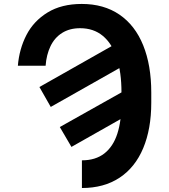

<svg xmlns="http://www.w3.org/2000/svg" viewBox="-20 -737 848 964"><path d="M390.6 -717.2Q501.2 -717.2 579.8 -663.6Q658.3 -609.9 698.9 -509.6Q739.5 -409.3 739.5 -272.5V-221.6Q739.5 -89.9 699.1 6.7Q658.7 103.3 580.4 155.2Q502 207 391.3 207V68Q459.6 68 503.9 33.5Q548.2 -1.1 569 -65.4Q589.9 -129.6 589.9 -221.6V-273.4Q589.9 -374.5 566.1 -446.7Q542.4 -518.8 496 -557.1Q449.7 -595.4 382.1 -595.4Q329.6 -595.4 291.9 -571.7Q254.1 -548 233.6 -505.1Q213 -462.2 209 -406.8H69.7Q76.6 -491.1 112.8 -561.3Q149 -631.5 219 -674.4Q288.9 -717.2 390.6 -717.2ZM553.3 -512.6 611.7 -413.3 234.8 -200.1 177.9 -300.1ZM657.2 -310.9 713.4 -211.5 338.7 0.6 280.3 -99.2Z"/></svg>

Font: Pretendard JP Variable
Style: Regular
Weight: 400
Designer: Base glyphs from Inter by Rasmus Andersson; Hangul glyphs from Noto Sans CJK(Source Han Sans) by Jang Soo-young and Kang
Foundry: Kil Hyung-jin
Version: Version 1.307;Glyphs 3.2 (3192)